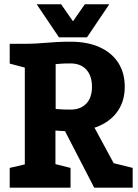

<svg xmlns="http://www.w3.org/2000/svg" viewBox="-20 -870 640 890"><path d="M95 0V-667Q125.7 -667 149.3 -668.5Q173 -670 195.7 -671.8Q218.3 -673.7 244.8 -675.2Q271.3 -676.7 306.7 -676.7Q386 -676.7 442.3 -651Q498.7 -625.3 528.5 -578.5Q558.3 -531.7 558.3 -468Q558.3 -405 528.3 -358.8Q498.3 -312.7 442.2 -287.3Q386 -262 305.7 -262Q274.3 -262 255.7 -263.5Q237 -265 237 -265V0ZM416.7 0 260.7 -302 401.3 -309 568.3 0ZM306.7 -362Q354 -362 380.2 -390Q406.3 -418 406.3 -467Q406.3 -518.7 380.2 -547.3Q354 -576 306.7 -576Q275.3 -576 256.7 -574.3Q238 -572.7 238 -572.7V-365Q238 -365 256.7 -363.5Q275.3 -362 306.7 -362ZM25 0V-91.7L125 -115L105 0ZM227 0 200.3 -118.3 307 -91.7V0ZM515 0 488.3 -118.3 595 -91.7V0ZM25 -667H105L124.3 -548.7L25 -575.3ZM266.7 -697 373.3 -850.3H486.7L383.3 -697ZM370 -697H253.3L150 -850.3H263.3Z"/></svg>

Font: Epunda Slab Light
Style: Regular
Weight: 300
Designer: Simon Atzbach
Foundry: typofactur
Version: Version 1.102